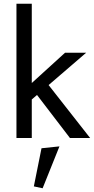

<svg xmlns="http://www.w3.org/2000/svg" viewBox="-20 -738 502 1027"><path d="M150 0H68V-718H150V-294L328 -456H441L240 -283L462 0H354L178 -230L150 -206ZM208 269 161 259 202 55 298 45Z"/></svg>

Font: Average Sans
Style: Regular
Weight: 400
Designer: Eduardo Rodriguez Tunni
Foundry: Eduardo Rodriguez Tunni
Version: Version 1.001